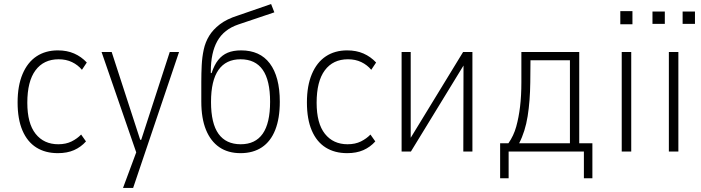

<svg xmlns="http://www.w3.org/2000/svg" viewBox="-20 -749 3466 949"><path d="M266 8Q204 8 159.5 -20Q115 -48 91 -104Q67 -160 67 -243Q67 -325 91.5 -383Q116 -441 160.5 -470.5Q205 -500 266 -500Q311 -500 346.5 -484.5Q382 -469 409 -440L385 -404Q365 -428 336 -442Q307 -456 270 -456Q196 -456 155.5 -401.5Q115 -347 115 -241Q115 -139 156 -87.5Q197 -36 268 -36Q306 -36 334 -50Q362 -64 381 -84L405 -50Q380 -22 346 -7Q312 8 266 8Z M588 180 663 -22V32L482 -492H532L673 -58H678L819 -492H865L638 180Z M1169 8Q1107 8 1064 -21.5Q1021 -51 998 -107.5Q975 -164 975 -247V-344Q975 -386 977 -426.5Q979 -467 987 -504Q995 -541 1014 -572Q1033 -603 1067 -629Q1101 -655 1155 -672L1320 -729L1336 -688L1158 -628Q1087 -604 1054.5 -546.5Q1022 -489 1022 -396V-388H1026Q1039 -428 1058.5 -452.5Q1078 -477 1105.5 -488.5Q1133 -500 1172 -500Q1218 -500 1253.5 -484Q1289 -468 1313.5 -435.5Q1338 -403 1350.5 -355.5Q1363 -308 1363 -246Q1363 -164 1340.5 -107Q1318 -50 1274.5 -21Q1231 8 1169 8ZM1170 -36Q1242 -36 1278.5 -88Q1315 -140 1315 -246Q1315 -352 1278.5 -404Q1242 -456 1169 -456Q1097 -456 1060 -403.5Q1023 -351 1023 -245Q1023 -139 1060 -87.5Q1097 -36 1170 -36Z M1696 8Q1634 8 1589.5 -20Q1545 -48 1521 -104Q1497 -160 1497 -243Q1497 -325 1521.5 -383Q1546 -441 1590.5 -470.5Q1635 -500 1696 -500Q1741 -500 1776.5 -484.5Q1812 -469 1839 -440L1815 -404Q1795 -428 1766 -442Q1737 -456 1700 -456Q1626 -456 1585.5 -401.5Q1545 -347 1545 -241Q1545 -139 1586 -87.5Q1627 -36 1698 -36Q1736 -36 1764 -50Q1792 -64 1811 -84L1835 -50Q1810 -22 1776 -7Q1742 8 1696 8Z M1965 0V-492H2010V-63H2007L2269 -492H2315V0H2270L2271 -430H2274L2011 0Z M2452 132V-41H2493Q2519 -78 2531.5 -123Q2544 -168 2550.5 -222Q2557 -276 2557 -342V-492H2843V-41H2908V132H2866V0H2494V132ZM2546 -41H2797V-451H2602L2601 -342Q2600 -250 2588 -174.5Q2576 -99 2546 -41Z M3046 -629V-694H3106V-629ZM3053 0V-492H3100V0Z M3286 0V-492H3333V0ZM3354 -631V-692H3415V-631ZM3205 -631V-692H3266V-631Z"/></svg>

Font: Nunito Sans 7pt Condensed ExtraLight
Style: Regular
Weight: 250
Width: 3
Designer: Vernon Adams
Foundry: Vernon Adams
Version: Version 3.101;gftools[0.9.27]